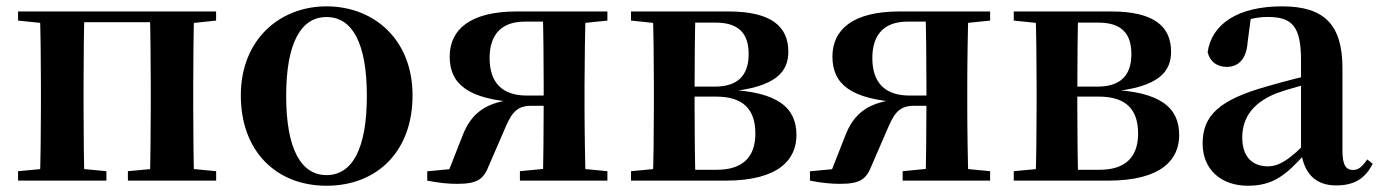

<svg xmlns="http://www.w3.org/2000/svg" viewBox="-20 -572 4370 608"><path d="M105.9 0H247.6C245.6 -50.2 244.6 -165.3 244.6 -234.8V-301.2C244.6 -370.2 245.6 -485.5 247.6 -535.7H105.9C108.6 -485.5 109.6 -370.2 109.6 -301.2V-234.8C109.6 -165.3 108.6 -50.2 105.9 0ZM454.4 0H594.9C592.9 -50.2 591.9 -165.3 591.9 -234.8V-301.2C591.9 -370.2 592.9 -485.5 594.9 -535.7H454.4C456.4 -485.5 457.4 -370.2 457.4 -301.2V-234.8C457.4 -165.3 456.4 -50.2 454.4 0ZM37.2 0H317V-29.9L208.6 -40.2H147L37.2 -29.9ZM385 0H664.5V-29.9L557.1 -40.2H494.5L385 -29.9ZM37.2 -506.8 147 -495.5H176.9V-535.7H37.2ZM525.4 -495.5H557.1L664.3 -506.8V-535.7H525.4ZM176.9 -501.8H525.4V-535.7H176.9Z M1014 16.2C1171.7 16.2 1286.4 -90.2 1286.4 -269.8C1286.4 -449.1 1162 -551.9 1014 -551.9C866.7 -551.9 742.6 -447.6 742.6 -269.8C742.6 -92.4 855.5 16.2 1014 16.2ZM1014 -17.5C933.3 -17.5 886.2 -100.3 886.2 -268.1C886.2 -436.6 933.3 -518 1014 -518C1095.2 -518 1141.7 -436.6 1141.7 -268.1C1141.7 -100.3 1095.2 -17.5 1014 -17.5Z M1616 -535.7C1467.8 -535.7 1404 -477.8 1404 -392.7C1404 -304.8 1463.6 -257.7 1619.5 -247.9L1623 -258.1C1519.4 -251.9 1471.3 -213.6 1443.7 -139.9L1393.1 -11.2L1469.5 -42.4L1332.9 -29.6V0C1368.2 6.9 1398.2 10.2 1427.8 10.2C1494 10.2 1512 -5.6 1529 -49.7L1574.6 -154.9C1597 -207.8 1610.9 -237 1662 -237H1763.8V-269.4H1648.6C1569.4 -269.4 1530.4 -311.1 1530.4 -388.3C1530.4 -465.9 1571.3 -503.5 1641.4 -503.5H1763.8L1793.7 -495.5L1903.4 -506.8V-535.7ZM1698.7 0H1834.8C1832.8 -50.2 1831 -165.3 1831 -234.8V-301.2C1831 -370.2 1832.8 -485.5 1834.8 -535.7H1698.7C1700.7 -485.5 1701.7 -370.2 1701.7 -301.2V-248.7C1701.7 -165.3 1700.7 -50.2 1698.7 0ZM1626.4 0H1903.4V-29.9L1796.2 -40.2H1732.6L1626.4 -29.9Z M1978.2 0H2277.3C2449.1 0 2502.1 -68.9 2502.1 -144.2C2502.1 -228.8 2446.3 -282.4 2279.3 -288L2277.8 -281C2441.4 -294.6 2476.4 -347.2 2476.4 -408.4C2476.4 -486.7 2424.4 -535.7 2287.1 -535.7H1978.2V-506.8L2088 -495.5L2114.9 -500.4H2245.9C2319.8 -500.4 2350.7 -465.6 2350.7 -401C2350.7 -332.9 2316.3 -297.7 2242.9 -297.7H2114.9V-266.1H2247.1C2335.9 -266.1 2372 -223.7 2372 -148.7C2372 -74.8 2331.6 -34.4 2250.4 -34.4H2114.9L2088 -40.2L1978.2 -29.9ZM2046.9 0H2182.5C2180.5 -50.2 2179.5 -165.3 2179.5 -234.8V-284.5C2179.5 -370.2 2180.5 -485.5 2182.5 -535.7H2046.9C2049.6 -485.5 2050.6 -370.2 2050.6 -301.2V-234.8C2050.6 -165.3 2049.6 -50.2 2046.9 0Z M2828 -535.7C2679.8 -535.7 2616 -477.8 2616 -392.7C2616 -304.8 2675.6 -257.7 2831.5 -247.9L2835 -258.1C2731.4 -251.9 2683.3 -213.6 2655.7 -139.9L2605.1 -11.2L2681.5 -42.4L2544.9 -29.6V0C2580.2 6.9 2610.2 10.2 2639.8 10.2C2706 10.2 2724 -5.6 2741 -49.7L2786.6 -154.9C2809 -207.8 2822.9 -237 2874 -237H2975.8V-269.4H2860.6C2781.4 -269.4 2742.4 -311.1 2742.4 -388.3C2742.4 -465.9 2783.3 -503.5 2853.4 -503.5H2975.8L3005.7 -495.5L3115.4 -506.8V-535.7ZM2910.7 0H3046.8C3044.8 -50.2 3043 -165.3 3043 -234.8V-301.2C3043 -370.2 3044.8 -485.5 3046.8 -535.7H2910.7C2912.7 -485.5 2913.7 -370.2 2913.7 -301.2V-248.7C2913.7 -165.3 2912.7 -50.2 2910.7 0ZM2838.4 0H3115.4V-29.9L3008.2 -40.2H2944.6L2838.4 -29.9Z M3190.2 0H3489.3C3661.1 0 3714.1 -68.9 3714.1 -144.2C3714.1 -228.8 3658.3 -282.4 3491.3 -288L3489.8 -281C3653.4 -294.6 3688.4 -347.2 3688.4 -408.4C3688.4 -486.7 3636.4 -535.7 3499.1 -535.7H3190.2V-506.8L3300 -495.5L3326.9 -500.4H3457.9C3531.8 -500.4 3562.7 -465.6 3562.7 -401C3562.7 -332.9 3528.3 -297.7 3454.9 -297.7H3326.9V-266.1H3459.1C3547.9 -266.1 3584 -223.7 3584 -148.7C3584 -74.8 3543.6 -34.4 3462.4 -34.4H3326.9L3300 -40.2L3190.2 -29.9ZM3258.9 0H3394.5C3392.5 -50.2 3391.5 -165.3 3391.5 -234.8V-284.5C3391.5 -370.2 3392.5 -485.5 3394.5 -535.7H3258.9C3261.6 -485.5 3262.6 -370.2 3262.6 -301.2V-234.8C3262.6 -165.3 3261.6 -50.2 3258.9 0Z M3931.6 16.2C4012.4 16.2 4052.5 -18.5 4110.7 -82.4H4145.8L4130.3 -135.5C4062.4 -62.3 4027.2 -45.3 3995 -45.3C3946.3 -45.3 3913.8 -75.1 3913.8 -135.9C3913.8 -202.7 3950.7 -247.7 4022.1 -276.7C4057.3 -289.6 4115.3 -304.9 4169 -318.9V-344.4C4115.7 -331.6 4042.3 -313.4 3990.4 -297.9C3838 -255.1 3788.3 -204.1 3788.3 -117.6C3788.3 -33.9 3848.1 16.2 3931.6 16.2ZM4211.1 15.2C4267.2 15.2 4302.5 -5.4 4326.9 -53.4L4309.7 -67.2C4291.5 -41.2 4280.3 -33.8 4264.7 -33.8C4242.7 -33.8 4231.1 -48.4 4231.1 -94.8V-356.2C4231.1 -494.2 4173.2 -551.9 4040.1 -551.9C3899.4 -551.9 3816.8 -495.7 3804.2 -406.5C3811.9 -376.3 3833.6 -360.2 3865.3 -360.2C3898.7 -360.2 3927.1 -381.6 3930.9 -439.2L3941.1 -516.3L3878.8 -491.2C3926.9 -510.9 3960.8 -518.3 3995 -518.3C4072.1 -518.3 4099.9 -487.8 4099.9 -381.4V-94C4108 -26.4 4142.7 15.2 4211.1 15.2Z"/></svg>

Font: Source Han Serif CN VF
Style: Regular
Weight: 250
Designer: Ryoko NISHIZUKA 西塚涼子 (kana & ideographs); Frank Grießhammer (Latin, Greek & Cyrillic); Wenlong ZHANG 张文龙 (bopomofo); San
Foundry: Adobe
Version: Version 2.002;hotconv 1.1.0;makeotfexe 2.6.0